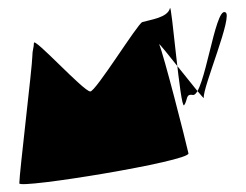

<svg xmlns="http://www.w3.org/2000/svg" viewBox="-20 -581 625 487"><path d="M29 -116C27 -101 462 -172 458 -192C450 -228 395 -443 384 -468C378 -482 499 -323 497 -333C493 -357 574 -546 551 -550C525 -562 499 -341 470 -340C450 -344 457 -328 447 -314C437 -304 415 -578 411 -560C405 -536 361 -531 341 -525C329 -521 223 -349 209 -349C192 -349 66 -488 66 -472C66 -460 62 -454 62 -438C62 -414 29 -141 29 -116Z"/></svg>

Font: Interstorm
Style: Regular
Weight: 400
Version: Version 0.7